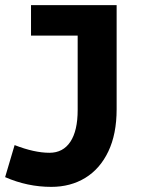

<svg xmlns="http://www.w3.org/2000/svg" viewBox="-56 -491 601 749"><path d="M399 -65Q399 32 366.5 100Q334 168 276.5 203Q219 238 144 238Q51 238 -36 200L1 75Q78 105 137 105Q190 105 218.5 62Q247 19 247 -62V-352H65V-471H399Z"/></svg>

Font: BioRhyme Expanded ExtraBold
Style: Regular
Weight: 800
Width: 7
Designer: Aoife Mooney
Foundry: Aoife Mooney Type
Version: Version 1.000